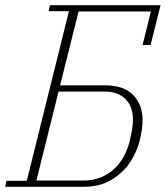

<svg xmlns="http://www.w3.org/2000/svg" viewBox="-27 -718 637 738"><path d="M-2 -23H76L238 -675H160L165 -698H590L552 -545H521L553 -674H275L204 -390H377Q449 -390 485 -352.5Q521 -315 521 -257Q521 -221 509.5 -176Q498 -131 471.5 -92Q445 -53 401 -26.5Q357 0 293 0H-7ZM293 -24Q329 -24 358.5 -35.5Q388 -47 410.5 -67.5Q433 -88 448 -115Q463 -142 471 -174Q478 -203 481 -222.5Q484 -242 484 -259Q484 -280 478 -299.5Q472 -319 458.5 -334Q445 -349 424.5 -357.5Q404 -366 376 -366H198L113 -24Z"/></svg>

Font: IBM Plex Serif ExtraLight
Style: Italic
Weight: 200
Italic angle: -14°
Designer: Mike Abbink, Paul van der Laan, Pieter van Rosmalen
Foundry: Bold Monday
Version: Version 2.5